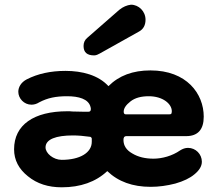

<svg xmlns="http://www.w3.org/2000/svg" viewBox="-20 -780 920 818"><path d="M352 -619C341 -610 336 -598 336 -584C336 -557 351 -544 381 -544C392 -544 398 -549 405 -552L573 -646C591 -656 600 -673 600 -696C600 -732 571 -760 538 -760C521 -758 504 -751 488 -738ZM40 -144C40 -98 60 -60 99 -29C138 3 186 18 243 18C323 18 388 -5 437 -51C484 -6 545 16 622 16C657 16 692 11 727 2C762 -8 789 -21 808 -37C829 -54 840 -72 840 -91C840 -123 814 -150 781 -150C769 -150 758 -146 747 -139C714 -116 671 -104 634 -104C599 -104 569 -111 544 -126C519 -140 506 -159 506 -184C506 -195 510 -200 518 -200H773C823 -200 848 -228 848 -283C848 -381 775 -480 621 -480C546 -480 487 -458 442 -413C399 -460 330 -478 259 -478C196 -478 141 -466 94 -442C69 -429 58 -408 58 -389C58 -361 82 -334 114 -334C125 -334 136 -337 147 -344C183 -363 218 -370 266 -370C314 -370 358 -359 366 -323C367 -320 367 -317 367 -315C367 -308 364 -304 357 -304C350 -304 342 -304 335 -304L289 -305C282 -306 274 -306 267 -306C124 -306 40 -248 40 -144ZM507 -304C507 -319 517 -333 536 -348C555 -363 581 -370 614 -370C673 -370 712 -338 712 -306C712 -293 707 -293 702 -293H515C510 -293 507 -297 507 -304ZM174 -152C174 -187 219 -203 291 -203C312 -203 337 -201 365 -197C369 -195 371 -192 371 -189V-176C371 -129 320 -99 243 -99C207 -99 174 -127 174 -152Z"/></svg>

Font: Dongle
Style: Bold
Weight: 700
Designer: Yanghee Ryu
Foundry: Yanghee Ryu
Version: Version 2.000